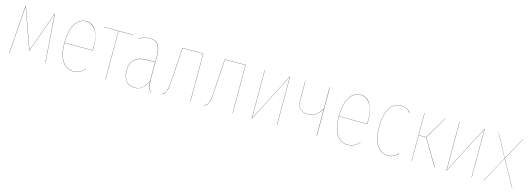

<svg xmlns="http://www.w3.org/2000/svg" viewBox="-1 -1251 5480 1985"><g transform="rotate(15 2739.5 -259.0)"><path d="M420.9 -517.1 458 0H456.1L420.9 -487.8Q420.4 -492.7 420.2 -497.6Q419.9 -502.4 419.7 -505.9Q419.4 -509.3 418.9 -514.2L265.1 -81.1H263.2L108.9 -514.2L106.9 -487.8L71.8 0H69.8L106.9 -517.1H109.9L264.2 -84L418 -517.1Z M898.9 -288.1Q898.9 -266.1 897.9 -252H594.7Q595.2 -128.4 637.9 -60.8Q680.7 6.8 753.9 6.8Q792 6.8 820.8 -7.3Q849.6 -21.5 878.9 -51.8L879.9 -49.8Q849.6 -19.5 821.3 -5.4Q793 8.8 753.9 8.8Q679.2 8.8 636 -59.8Q592.8 -128.4 592.8 -252.9Q592.8 -381.3 636 -454.1Q679.2 -526.9 753.9 -526.9Q826.2 -526.9 862.5 -460.9Q898.9 -395 898.9 -288.1ZM896 -253.9Q897 -267.1 897 -288.1Q897 -357.4 882.6 -409.2Q868.2 -460.9 835.2 -492.9Q802.2 -524.9 753.9 -524.9Q680.7 -524.9 637.7 -452.9Q594.7 -380.9 594.7 -253.9Z M1257.8 -517.1V-515.1H1102.5V0H1100.6V-515.1H945.8V-517.1Z M1553.7 -109.9Q1553.7 -53.2 1562.5 -28.1Q1571.3 -2.9 1596.7 6.8L1595.7 8.8Q1569.8 -1.5 1560.5 -26.1Q1551.3 -50.8 1551.3 -104.5Q1506.8 8.8 1414.6 8.8Q1353.5 8.8 1320.1 -33.7Q1286.6 -76.2 1286.6 -145Q1286.6 -221.2 1331.5 -262.7Q1376.5 -304.2 1459.5 -304.2H1551.3V-372.1Q1551.3 -446.3 1524.7 -485.6Q1498 -524.9 1437.5 -524.9Q1382.3 -524.9 1316.4 -491.2V-493.2Q1380.9 -526.9 1437.5 -526.9Q1499 -526.9 1526.4 -487.3Q1553.7 -447.8 1553.7 -372.1ZM1414.6 6.8Q1462.9 6.8 1495.6 -22Q1528.3 -50.8 1551.3 -108.4V-301.8H1459.5Q1377.4 -301.8 1333 -261Q1288.6 -220.2 1288.6 -145Q1288.6 -76.7 1321.3 -34.9Q1354 6.8 1414.6 6.8Z M1785.2 -517.1H2009.3V0H2007.3V-515.1H1787.1L1767.1 -195.8Q1763.2 -135.7 1759.5 -103.5Q1755.9 -71.3 1747.8 -49.1Q1739.7 -26.9 1729.7 -17.6Q1719.7 -8.3 1700.2 1V-1Q1725.1 -13.2 1736.3 -29.3Q1747.6 -45.4 1754.2 -82Q1760.7 -118.7 1765.1 -195.8Z M2238.8 -517.1H2462.9V0H2460.9V-515.1H2240.7L2220.7 -195.8Q2216.8 -135.7 2213.1 -103.5Q2209.5 -71.3 2201.4 -49.1Q2193.4 -26.9 2183.3 -17.6Q2173.3 -8.3 2153.8 1V-1Q2178.7 -13.2 2189.9 -29.3Q2201.2 -45.4 2207.8 -82Q2214.4 -118.7 2218.8 -195.8Z M2937.5 -517.1V0H2935.5V-394V-515.1L2669.4 0H2666.5V-517.1H2668.5V-121.1V-2L2934.6 -517.1Z M3360.8 -517.1H3363.3V0H3360.8V-284.2Q3333.5 -241.2 3299.1 -215.6Q3264.6 -189.9 3215.8 -189.9Q3160.6 -189.9 3130.9 -219.5Q3101.1 -249 3101.1 -310.1L3100.1 -517.1H3102.1L3103 -310.1Q3103 -191.9 3215.8 -191.9Q3265.1 -191.9 3299.3 -218Q3333.5 -244.1 3360.8 -288.6Z M3835.9 -288.1Q3835.9 -266.1 3835 -252H3531.7Q3532.2 -128.4 3575 -60.8Q3617.7 6.8 3690.9 6.8Q3729 6.8 3757.8 -7.3Q3786.6 -21.5 3815.9 -51.8L3816.9 -49.8Q3786.6 -19.5 3758.3 -5.4Q3730 8.8 3690.9 8.8Q3616.2 8.8 3573 -59.8Q3529.8 -128.4 3529.8 -252.9Q3529.8 -381.3 3573 -454.1Q3616.2 -526.9 3690.9 -526.9Q3763.2 -526.9 3799.6 -460.9Q3835.9 -395 3835.9 -288.1ZM3833 -253.9Q3834 -267.1 3834 -288.1Q3834 -357.4 3819.6 -409.2Q3805.2 -460.9 3772.2 -492.9Q3739.3 -524.9 3690.9 -524.9Q3617.7 -524.9 3574.7 -452.9Q3531.7 -380.9 3531.7 -253.9Z M4126.5 -526.9Q4188.5 -526.9 4231.4 -477.1L4229.5 -476.1Q4187 -524.9 4126.5 -524.9Q4047.9 -524.9 4005.1 -456.5Q3962.4 -388.2 3962.4 -255.9Q3962.4 -126.5 4007.1 -59.8Q4051.8 6.8 4124.5 6.8Q4187 6.8 4232.4 -44.9L4234.4 -43.9Q4188.5 8.8 4124.5 8.8Q4050.3 8.8 4005.4 -58.3Q3960.4 -125.5 3960.4 -255.9Q3960.4 -389.2 4003.9 -458Q4047.4 -526.9 4126.5 -526.9Z M4600.6 -517.1 4459.5 -277.8 4625.5 0H4622.6L4457.5 -276.9H4378.4V0H4376.5V-517.1H4378.4V-278.8H4457.5L4598.6 -517.1Z M5021 -517.1V0H5019V-394V-515.1L4752.9 0H4750V-517.1H4752V-121.1V-2L5018.1 -517.1Z M5300.8 -277.8 5454.6 0H5452.6L5299.3 -276.9L5149.4 0H5147.5L5298.3 -277.8L5169.4 -517.1H5171.4L5299.3 -278.8L5430.7 -517.1H5432.6Z"/></g></svg>

Font: Fira Sans Compressed Two
Style: Regular
Weight: 100
Width: 1
Designer: Carrois Corporate & Edenspiekermann AG
Foundry: Carrois Corporate GbR & Edenspiekermann AG
Version: Version 4.203;PS 004.203;hotconv 1.0.88;makeotf.lib2.5.64775